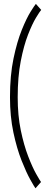

<svg xmlns="http://www.w3.org/2000/svg" viewBox="-20 -774 249 1009"><path d="M166.5 215.5Q160.5 208 139.5 170.5Q118.5 133 93.5 70Q68.5 7 50.5 -77.5Q32.5 -162 32.5 -263Q32.5 -378 51 -466.5Q69.5 -555 94.5 -616.8Q119.5 -678.5 141 -712.8Q162.5 -747 168.5 -753.5L196.5 -722Q189 -713.5 169.2 -681Q149.5 -648.5 127.2 -591.5Q105 -534.5 89 -452.5Q73 -370.5 73 -263Q73 -167.5 89.2 -89.2Q105.5 -11 128 47.2Q150.5 105.5 170 140Q189.5 174.5 195.5 182.5Z"/></svg>

Font: Imbue Thin 10pt Medium
Style: Regular
Weight: 500
Version: Version 1.102